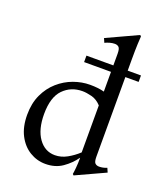

<svg xmlns="http://www.w3.org/2000/svg" viewBox="-147 -888 859 1006"><g transform="rotate(20 282.0 -384.5)"><path d="M536 -77 546 -54 383 21 377 15Q379 6 381.5 -20.5Q384 -47 384 -77H383Q357 -40 317.5 -12.5Q278 15 223 15Q176 15 135.5 -9.5Q95 -34 70.5 -81Q46 -128 46 -195Q46 -259 68.5 -307.5Q91 -356 128.5 -389Q166 -422 211.5 -438.5Q257 -455 303 -455Q349 -455 382 -446V-657Q382 -685 373.5 -693Q365 -701 351 -701Q338 -701 323.5 -697Q309 -693 297 -687L287 -710L460 -790L466 -784Q465 -776 463.5 -741Q462 -706 462 -658V-112Q462 -84 470.5 -76Q479 -68 493 -68Q514 -68 536 -77ZM254 -45Q289 -45 321.5 -63Q354 -81 382 -107V-369Q358 -395 328.5 -402.5Q299 -410 277 -410Q213 -410 170.5 -366.5Q128 -323 128 -229Q128 -143 163 -94Q198 -45 254 -45ZM536 -556H232V-592H536Z"/></g></svg>

Font: Bona Nova
Style: Regular
Weight: 400
Designer: Mateusz Machalski
Foundry: Capitalics
Version: Version 4.001; ttfautohint (v1.8.3)